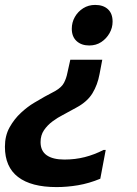

<svg xmlns="http://www.w3.org/2000/svg" viewBox="-36 -563 559 781"><path d="M327 -378Q295 -378 275.5 -396Q256 -414 256 -446Q256 -472 268.5 -494Q281 -516 302.5 -529.5Q324 -543 351 -543Q384 -543 403 -525.5Q422 -508 422 -475Q422 -450 409.5 -428Q397 -406 376 -392Q355 -378 327 -378ZM-16 34Q-16 -11 3 -45Q22 -79 49 -104Q76 -129 103 -145Q130 -161 146 -170L189 -193Q215 -208 224.5 -226.5Q234 -245 238 -266L250 -320H380L369 -262Q361 -218 340 -183.5Q319 -149 274 -125L219 -95Q199 -85 178 -69.5Q157 -54 143 -33.5Q129 -13 129 15Q129 51 154 68.5Q179 86 226 86Q270 86 309 76Q348 66 385 47H394L372 164Q326 183 281.5 190.5Q237 198 194 198Q91 198 37.5 157Q-16 116 -16 34Z"/></svg>

Font: Kufam SemiBold
Style: Italic
Weight: 600
Italic angle: -11°
Designer: Artur Schmal
Foundry: Original Type
Version: Version 1.301; ttfautohint (v1.8.3)